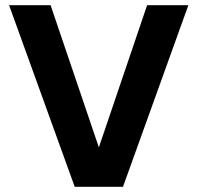

<svg xmlns="http://www.w3.org/2000/svg" viewBox="-20 -720 762 740"><path d="M268 0 15 -700H175L361 -152L547 -700H706L454 0Z"/></svg>

Font: DM Sans 9pt Black
Style: Regular
Weight: 900
Version: Version 4.004;gftools[0.9.30]